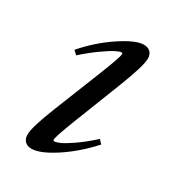

<svg xmlns="http://www.w3.org/2000/svg" viewBox="-121 -516 540 598"><g transform="rotate(30 148.5 -217.0)"><path d="M81.5 11.2Q66.4 11.2 57.9 2.4Q49.3 -6.3 49.3 -21.5Q49.3 -48.8 83 -132.8L151.4 -304.2Q179.2 -374.5 179.2 -385.3Q179.2 -389.2 174.8 -389.2Q168.9 -389.2 154.8 -382.1Q140.6 -375 114 -356.2Q87.4 -337.4 57.1 -310.5L43.9 -322.8Q88.4 -374 141.8 -409.4Q195.3 -444.8 223.6 -444.8Q238.8 -444.8 247.3 -436.5Q255.9 -428.2 255.9 -413.1Q255.9 -387.2 222.7 -301.8L155.3 -129.9Q127.9 -59.6 127.9 -48.3Q127.9 -44.4 131.8 -44.4Q138.7 -44.4 151.9 -50Q165 -55.7 192.4 -74.5Q219.7 -93.3 251.5 -122.1L263.7 -108.9Q215.8 -56.2 163.8 -22.5Q111.8 11.2 81.5 11.2Z"/></g></svg>

Font: Elstob
Style: Italic
Weight: 400
Italic angle: -20°
Designer: Peter S. Baker
Version: Version 1.015